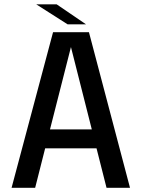

<svg xmlns="http://www.w3.org/2000/svg" viewBox="-20 -892 673 912"><path d="M35 0 232 -739H402.5L597.5 0H486L438.5 -187.5H194.5L147 0ZM217.5 -277.5H416L317 -668.5ZM388.5 -776.5H301L152 -871.5H249Z"/></svg>

Font: Epilogue Medium
Style: Regular
Weight: 500
Designer: Tyler Finck
Foundry: Etcetera Type Co
Version: Version 2.111; ttfautohint (v1.8.3)